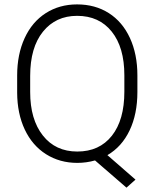

<svg xmlns="http://www.w3.org/2000/svg" viewBox="-20 -741 717 885"><path d="M59.1 -313.5V-393.1Q59.1 -490.2 93.5 -565.2Q127.9 -640.1 190.9 -680.4Q253.9 -720.7 335.4 -720.7Q418.5 -720.7 481.4 -680.7Q544.4 -640.6 578.9 -565.9Q613.3 -491.2 613.3 -393.6V-316.9Q613.3 -215.3 577.4 -139.9Q541.5 -64.5 475.1 -25.9L604.5 86.9L563 124L418 -1.5Q377.9 9.8 336.4 9.8Q255.4 9.8 192.1 -30.3Q128.9 -70.3 94.2 -143.8Q59.6 -217.3 59.1 -313.5ZM119.1 -316.9Q119.1 -190.4 177.5 -116.5Q235.8 -42.5 336.4 -42.5Q438 -42.5 495.6 -115.2Q553.2 -188 553.2 -318.4V-394Q553.2 -522.5 495.1 -595.2Q437 -668 335.4 -668Q236.8 -668 178 -595Q119.1 -522 119.1 -391.1Z"/></svg>

Font: Roboto Light
Style: Regular
Weight: 300
Designer: Google
Version: Version 2.137; 2017